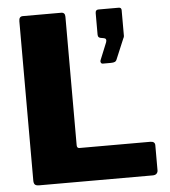

<svg xmlns="http://www.w3.org/2000/svg" viewBox="-53 -790 741 838"><g transform="rotate(-5 317.5 -371.0)"><path d="M61 -721Q61 -742 78 -742H246Q263 -742 263 -723V-160Q263 -147 274 -147H584Q605 -147 605 -130V-20Q605 -12 599.5 -6Q594 0 582 0H85Q71 0 66 -5.5Q61 -11 61 -23V-721ZM408 -505Q402 -505 399.5 -510Q397 -515 399 -520L430 -596Q436 -612 423 -615L412 -617Q396 -618 396 -633V-727Q396 -742 409 -742H498Q510 -742 510 -730V-617Q510 -614 509 -612Q508 -610 507 -608L470 -520Q467 -511 461 -508Q455 -505 442 -505Z"/></g></svg>

Font: Libre Franklin ExtraBold
Style: Regular
Weight: 800
Designer: Pablo Impallari, Rodrigo Fuenzalida, Nhung Nguyen
Foundry: Impallari Type
Version: Version 3.000